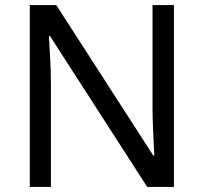

<svg xmlns="http://www.w3.org/2000/svg" viewBox="-20 -734 800 754"><path d="M663 0H558L176 -593H172Q174 -558 177 -506Q180 -454 180 -399V0H97V-714H201L582 -123H586Q585 -139 583.5 -171Q582 -203 580.5 -241Q579 -279 579 -311V-714H663Z"/></svg>

Font: TSCustom
Style: Regular
Weight: 400
Designer: Monotype Design Team
Foundry: Monotype Imaging Inc.
Version: Version 2.004; ttfautohint (v1.8.3) -l 8 -r 50 -G 200 -x 14 